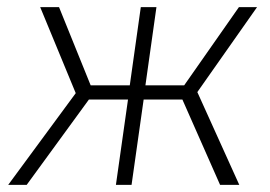

<svg xmlns="http://www.w3.org/2000/svg" viewBox="-20 -520 760 540"><path d="M493 -240H384L350 0H306L340 -240H230L55 0H3L193 -258L93 -500H146L235 -280H345L376 -500H420L389 -280H498L652 -500H703L535 -261L653 0H599Z"/></svg>

Font: Retni Sans Light
Style: Italic
Weight: 300
Italic angle: -8°
Designer: Vitaly Kuzmin
Foundry: ParaType Ltd.
Version: Version 1.00;June 10, 2019;FontCreator 11.5.0.2425 64-bit; t